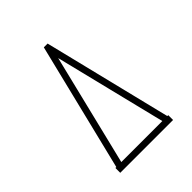

<svg xmlns="http://www.w3.org/2000/svg" viewBox="-188 -782 897 897"><g transform="rotate(-45 261.0 -333.5)"><path d="M436 0H87V-32H93L249 -667H274L430 -32H436ZM397 -32 261 -584 126 -32Z"/></g></svg>

Font: Zector
Style: Regular
Weight: 400
Designer: GGBot
Version: 0.72